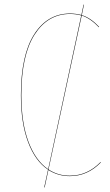

<svg xmlns="http://www.w3.org/2000/svg" viewBox="-20 -748 474 825"><path d="M412.1 -51.8 413.1 -49.8Q356.4 8.8 279.8 8.8Q229 8.8 188 -17.6L171.9 57.1H169.9L186.5 -19Q131.3 -55.7 100.6 -137.5Q69.8 -219.2 69.8 -338.9Q69.8 -511.7 127 -600.8Q184.1 -689.9 280.8 -689.9Q306.6 -689.9 329.6 -683.6L338.9 -728H340.8L331.5 -683.1Q369.6 -671.4 405.8 -632.8L404.8 -630.9Q367.7 -669.9 331.1 -681.2L188.5 -20Q228.5 6.8 279.8 6.8Q355.5 6.8 412.1 -51.8ZM71.8 -338.9Q71.8 -220.2 102.3 -138.9Q132.8 -57.6 187 -21L329.1 -681.6Q306.2 -688 280.8 -688Q185.5 -688 128.7 -599.4Q71.8 -510.7 71.8 -338.9Z"/></svg>

Font: Fira Sans Compressed Two
Style: Regular
Weight: 100
Width: 1
Designer: Carrois Corporate & Edenspiekermann AG
Foundry: Carrois Corporate GbR & Edenspiekermann AG
Version: Version 4.203;PS 004.203;hotconv 1.0.88;makeotf.lib2.5.64775